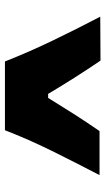

<svg xmlns="http://www.w3.org/2000/svg" viewBox="155 -985 427 777"><g transform="rotate(-90 368.5 -596.5)"><path d="M511.7 -403.3Q475.6 -456.5 442.1 -509.3Q408.7 -562 377 -615.2H360.8Q329.1 -563.5 295.9 -511.5Q262.7 -459.5 226.6 -407.2H48.3Q98.6 -503.4 145.8 -598.9Q192.9 -694.3 230 -790H508.3Q545.9 -694.3 592.5 -597.4Q639.2 -500.5 689.5 -404.3Z"/></g></svg>

Font: Pinar DS4-ExtraBold
Style: Regular
Weight: 800
Designer: Amin Abedi
Version: Version 2.000